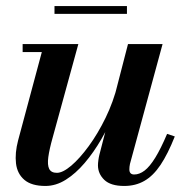

<svg xmlns="http://www.w3.org/2000/svg" viewBox="-20 -606 624 636"><path d="M130.5 10Q84.5 10 60.8 -10.2Q37 -30.5 33 -64.8Q29 -99 40 -141L118.5 -433.5H55V-460H239.5L154.5 -150.5Q143.5 -111.5 140 -85.5Q136.5 -59.5 143 -46.5Q149.5 -33.5 168.5 -33.5Q188 -33.5 216 -57.2Q244 -81 274 -122Q304 -163 329.8 -215.8Q355.5 -268.5 370 -327H390Q379 -283 360 -236Q341 -189 315.8 -145.2Q290.5 -101.5 260.5 -66.2Q230.5 -31 197.8 -10.5Q165 10 130.5 10ZM391.5 10Q346.5 10 325.5 -10.2Q304.5 -30.5 304.5 -58.5Q304.5 -65.5 305.8 -75Q307 -84.5 309 -92.5L404 -460H518.5L410.5 -63Q409.5 -58.5 409 -53.8Q408.5 -49 408.5 -45Q408.5 -28 424.5 -28Q442 -28 459 -41Q476 -54 494.2 -83.5Q512.5 -113 533.5 -162.5L559 -154Q536 -96 511.8 -59.8Q487.5 -23.5 458.2 -6.8Q429 10 391.5 10ZM160.5 -560V-586H400.5V-560Z"/></svg>

Font: Bodoni Moda 9pt SemiBold
Style: Italic
Weight: 600
Italic angle: -13°
Designer: Owen Earl
Foundry: indestructible type
Version: Version 2.004